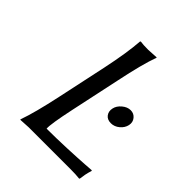

<svg xmlns="http://www.w3.org/2000/svg" viewBox="-181 -767 889 889"><g transform="rotate(45 263.0 -322.5)"><path d="M400.9 -282.2Q377 -282.2 365.2 -298.1Q353.5 -314 358.4 -335.9Q362.8 -356.9 382.6 -373.5Q402.3 -390.1 423.8 -390.1Q444.8 -390.1 458 -374Q471.2 -357.9 466.6 -335.9Q461.9 -314 442.9 -298.1Q423.8 -282.2 400.9 -282.2ZM231.4 -200.2Q206.1 -81.5 208.5 -54.2Q268.1 -54.2 339.1 -57.1Q410.2 -60.1 451.7 -63L493.2 -65.9L494.1 -62Q488.8 -45.9 485.4 -28.8Q485.4 -27.8 481 0L478.5 2.9Q455.1 0 418.9 0H146L93.3 2.9L92.8 0Q117.2 -67.9 145.5 -200.2L197.8 -444.8Q223.6 -566.9 229 -645L231.9 -647.9Q249.5 -645 283.2 -645L335.9 -647.9V-645Q311.5 -578.6 283.7 -444.8Z"/></g></svg>

Font: Linux Biolinum O
Style: Italic
Weight: 400
Italic angle: -12°
Designer: Philipp H. Poll
Foundry: Philipp H. Poll
Version: Version 1.1.3